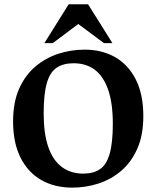

<svg xmlns="http://www.w3.org/2000/svg" viewBox="-20 -859 729 895"><path d="M316.1 15.6Q234.8 15.6 172.8 -19.6Q110.8 -54.9 75.9 -123.8Q41 -192.8 41 -293.1Q41 -381.2 68.8 -444.4Q96.5 -507.5 144.1 -548Q191.6 -588.5 251.2 -608.1Q310.9 -627.6 374.6 -627.6Q455.5 -627.6 516.9 -592.4Q578.2 -557.1 613.2 -488.2Q648.1 -419.2 648.1 -318Q648.1 -229.9 620.4 -166.8Q592.6 -103.6 545.7 -63.3Q498.7 -22.9 439.4 -3.6Q380 15.6 316.1 15.6ZM368.1 -49.7Q415.7 -49.7 446.1 -70.4Q476.4 -91.1 491.1 -141.9Q505.9 -192.8 505.9 -281.9Q505.9 -376.9 484.6 -439.4Q463.3 -502 422.8 -533.1Q382.4 -564.1 322.9 -564.1Q275 -564.1 244.1 -543.4Q213.1 -522.8 198.4 -472.1Q183.6 -421.5 183.6 -329.9Q183.6 -236.5 204.9 -174.4Q226.2 -112.2 267.8 -81Q309.4 -49.7 368.1 -49.7ZM186.8 -657.9 300.1 -839H390.6L504 -657.9H464.7L344.9 -747.1L226 -657.9Z"/></svg>

Font: Ancizar Serif Light
Style: Regular
Weight: 300
Designer: Cesar Puertas, Viviana Monsalve, Julian Moncada, Julian Prieto, Jose Castro, Felipe Aragon, Mariel Hernandez, Sara Alarc
Version: Version 8.100